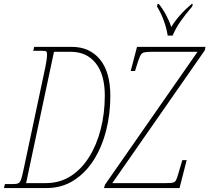

<svg xmlns="http://www.w3.org/2000/svg" viewBox="-43 -951 1059 971"><path d="M-23 0 -18 -20H22Q41 -20 50 -24.5Q59 -29 64.5 -46Q70 -63 78 -102L186 -610Q188 -618 191.5 -640Q195 -662 195 -675Q195 -687 191 -690.5Q187 -694 173 -694H125L130 -714H320Q410 -714 462.5 -650.5Q515 -587 515 -465Q515 -374 493.5 -290Q472 -206 430.5 -141Q389 -76 329 -38Q269 0 193 0ZM189 -25Q259 -25 314 -60Q369 -95 407.5 -156.5Q446 -218 466.5 -298Q487 -378 487 -468Q487 -574 441 -631.5Q395 -689 315 -689H230L89 -25ZM483 0 488 -17 956 -689H721Q696 -689 684 -685.5Q672 -682 665 -666.5Q658 -651 647 -615L640 -592H618L650 -714H996L993 -697L525 -25H798Q821 -25 831.5 -27.5Q842 -30 847 -39.5Q852 -49 858 -70L879 -141H901L865 0ZM805 -771Q800 -806 786 -845Q772 -884 751 -918L754 -931H760Q780 -907 797.5 -874Q815 -841 823 -814Q840 -843 867 -873.5Q894 -904 926 -931H932L929 -918Q895 -879 870 -843Q845 -807 830 -771Z"/></svg>

Font: Noto Serif ExtraCondensed Thin
Style: Italic
Weight: 100
Width: 2
Italic angle: -12°
Designer: Monotype Design Team
Foundry: Monotype Imaging Inc.
Version: Version 2.013